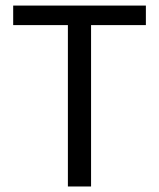

<svg xmlns="http://www.w3.org/2000/svg" viewBox="-20 -676 576 696"><path d="M226.1 0V-585H27.8V-655.8H508.8V-585H310.1V0Z"/></svg>

Font: Source Sans Pro
Style: Regular
Weight: 400
Designer: Paul D. Hunt
Foundry: Adobe Systems Incorporated
Version: Version 3.006;hotconv 1.0.111;makeotfexe 2.5.65597